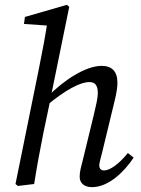

<svg xmlns="http://www.w3.org/2000/svg" viewBox="-20 -760 584 793"><path d="M54 8 121 0C132 -70 145 -140 159 -210L188 -348L191 -365L266 -732L256 -740L83 -690L79 -661L196 -653L178 -684C168 -615 155 -547 141 -478L44 0L54 8ZM360 13C428 13 493 -50 532 -109L508 -128C472 -83 434 -56 410 -56C398 -56 390 -63 390 -77C390 -87 396 -107 403 -135L448 -321C456 -354 465 -387 465 -419C465 -465 442 -488 400 -488C334 -488 243 -429 176 -360H171V-323C251 -389 311 -421 349 -421C371 -421 384 -410 384 -375C384 -355 376 -322 368 -288L325 -111C315 -70 309 -53 309 -30C309 -4 328 13 360 13Z"/></svg>

Font: Source Serif 4 Variable
Style: Italic
Weight: 400
Italic angle: -12°
Designer: Frank Grießhammer
Foundry: Adobe Systems Incorporated
Version: Version 4.004;hotconv 1.0.116;makeotfexe 2.5.65601